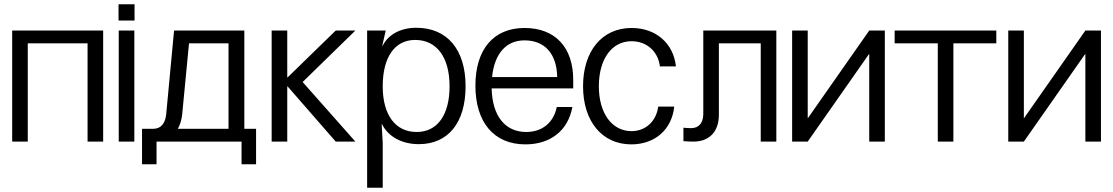

<svg xmlns="http://www.w3.org/2000/svg" viewBox="-20 -663 5211 899"><path d="M110 0V-460H390V0H463V-520H37V0Z M609 -520H536V0H609ZM535 -567H610V-643H535Z M1124 -520H795L758 -126C753 -83 732 -60 698 -60H645V106H713V0H1111V106H1179V-60H1124ZM813 -60C823 -78 830 -101 833 -127L865 -460H1050V-60Z M1252 -520V0H1325V-258H1327L1552 0H1644L1397 -279L1644 -520H1552L1327 -301H1325V-520Z M1929 -533C1857 -533 1798 -502 1772 -449H1770L1786 -520H1699V216H1772V5L1767 -81H1769C1798 -23 1862 12 1941 12C2079 12 2160 -89 2160 -259C2160 -431 2074 -533 1929 -533ZM1772 -259C1772 -395 1828 -476 1924 -476C2025 -476 2085 -395 2085 -259C2085 -125 2028 -45 1931 -45C1831 -45 1772 -125 1772 -259Z M2660 -162H2587C2572 -88 2518 -45 2444 -45C2345 -45 2285 -120 2282 -249H2664V-289C2664 -442 2579 -532 2436 -532C2291 -532 2206 -432 2206 -262C2206 -90 2293 13 2440 13C2558 13 2640 -52 2660 -162ZM2284 -302C2295 -412 2350 -474 2436 -474C2531 -474 2587 -411 2589 -302Z M3137 -164H3062C3053 -95 3003 -49 2937 -49C2845 -49 2784 -133 2784 -259C2784 -387 2845 -470 2937 -470C3008 -470 3061 -423 3070 -352H3145C3133 -461 3051 -532 2937 -532C2799 -532 2710 -424 2710 -259C2710 -95 2799 13 2936 13C3047 13 3126 -57 3137 -164Z M3615 -520H3273V-130C3273 -87 3252 -63 3216 -63C3203 -63 3189 -64 3180 -65V-2C3195 -1 3211 0 3227 0C3302 0 3346 -47 3346 -126V-460H3542V0H3615Z M4050 -520 3763 -110H3762V-520H3689V0H3762L4049 -410H4050V0H4123V-520Z M4645 -520H4169V-460H4371V0H4444V-460H4645Z M5062 -520 4775 -110H4774V-520H4701V0H4774L5061 -410H5062V0H5135V-520Z"/></svg>

Font: Non Bureau Light
Style: Regular
Weight: 300
Designer: Jona Saucedo
Foundry: Non Foundry
Version: Version 1.000;FEAKit 1.0